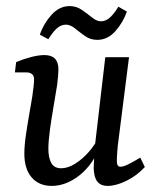

<svg xmlns="http://www.w3.org/2000/svg" viewBox="-20 -604 513 631"><path d="M150 7Q108 7 84 -21Q60 -49 60 -99Q60 -125 65 -159.5Q70 -194 76 -228Q82 -262 86 -286Q88 -301 90 -317Q92 -333 92 -343Q92 -355 85 -360.5Q78 -366 68 -366H29L33 -400Q60 -411 84 -417Q108 -423 126 -423Q172 -423 172 -376Q172 -368 171 -355.5Q170 -343 168 -326Q163 -294 156 -254Q149 -214 144 -177Q139 -140 139 -114Q139 -86 148.5 -68.5Q158 -51 181 -51Q203 -51 227 -66Q251 -81 272 -105Q293 -129 306 -156L312 -130Q286 -63 241.5 -28Q197 7 150 7ZM333 7Q312 7 300.5 -6.5Q289 -20 288 -50Q288 -62 289.5 -84.5Q291 -107 292 -125L326 -416H404L370 -148Q367 -127 365.5 -107Q364 -87 364 -74Q364 -56 376 -56Q385 -56 400.5 -63.5Q416 -71 441 -86L456 -55Q429 -26 395 -9.5Q361 7 333 7ZM300 -473Q277 -473 259.5 -485.5Q242 -498 226.5 -510.5Q211 -523 197 -523Q180 -523 166 -510Q152 -497 139 -475L111 -490Q123 -526 149 -555Q175 -584 209 -584Q231 -584 249 -571.5Q267 -559 282.5 -546.5Q298 -534 312 -534Q328 -534 342 -547Q356 -560 369 -582L397 -566Q385 -531 359.5 -502Q334 -473 300 -473Z"/></svg>

Font: Yrsa
Style: Italic
Weight: 400
Italic angle: -7.10001°
Designer: Anna Giedrys (Yrsa+Rasa design), David Brezina (Yrsa art-direction, Rasa art-direction, design)
Foundry: Rosetta Type Foundry
Version: Version 2.004